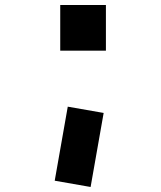

<svg xmlns="http://www.w3.org/2000/svg" viewBox="-20 -580 640 765"><path d="M220 -560H402V-378H220ZM250 -155 393 -130 341 165 198 140Z"/></svg>

Font: Tiny ExtraBold
Style: Regular
Weight: 800
Designer: Philipp Nurullin, Konstantin Bulenkov
Foundry: JetBrains
Version: Version 2.251; ttfautohint (v1.8.4.7-5d5b)